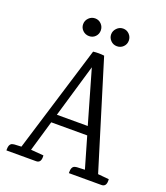

<svg xmlns="http://www.w3.org/2000/svg" viewBox="-153 -959 917 1063"><g transform="rotate(20 305.0 -427.5)"><path d="M571 0H379V-8Q379 -34 393 -42Q400 -45 410 -46L456 -48L403 -231H191L138 -50L213 -44Q217 0 186 0H11V-8Q11 -34 25 -42Q32 -45 42 -46L82 -48L275 -678Q307 -682 340 -678L533 -50L598 -44Q602 0 571 0ZM206 -281H388L298 -594ZM260.5 -766Q246 -751 224 -751Q202 -751 186.5 -766Q171 -781 171 -802.5Q171 -824 186.5 -839.5Q202 -855 223.5 -855Q245 -855 260 -839.5Q275 -824 275 -802.5Q275 -781 260.5 -766ZM440 -802.5Q440 -781 425 -766Q410 -751 388 -751Q366 -751 351 -766.5Q336 -782 336 -802.5Q336 -823 351.5 -839Q367 -855 388.5 -855Q410 -855 425 -839.5Q440 -824 440 -802.5Z"/></g></svg>

Font: Karma
Style: Regular
Weight: 400
Designer: Joana Correia
Foundry: Indian Type Foundry
Version: Version 1.202;PS 1.0;hotconv 1.0.78;makeotf.lib2.5.61930; tt